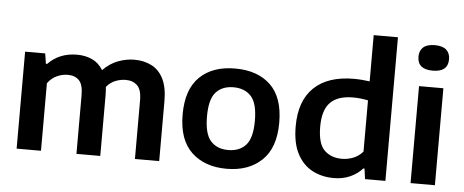

<svg xmlns="http://www.w3.org/2000/svg" viewBox="-53 -937 2599 1076"><g transform="rotate(5 1247.0 -399.0)"><path d="M70.5 0V-545.5H183.5L192.5 -488H199.5Q263 -554 362.5 -554Q409.5 -554 447.5 -536.5Q485.5 -519 509 -480Q549 -520.5 594.8 -537.2Q640.5 -554 685 -554Q739.5 -554 782 -532.2Q824.5 -510.5 848.5 -462.8Q872.5 -415 872.5 -337V0H736V-329.5Q736 -390 711.2 -413.5Q686.5 -437 647 -437Q618 -437 589 -425.8Q560 -414.5 538.5 -388Q541 -365.5 541 -339.5V0H407V-329.5Q407 -390 383.8 -413.5Q360.5 -437 321 -437Q289.5 -437 259.2 -423.2Q229 -409.5 207.5 -380V0Z M1252 10Q1128.5 10 1054.5 -60Q980.5 -130 980.5 -272Q980.5 -413.5 1053 -483.8Q1125.5 -554 1252 -554Q1379 -554 1451.5 -484.2Q1524 -414.5 1524 -272.5Q1524 -131.5 1449.8 -60.8Q1375.5 10 1252 10ZM1252 -95.5Q1315.5 -95.5 1351.2 -135Q1387 -174.5 1387 -271.5Q1387 -370 1351 -409.2Q1315 -448.5 1252 -448.5Q1189 -448.5 1153.2 -409.5Q1117.5 -370.5 1117.5 -273Q1117.5 -175 1153.2 -135.2Q1189 -95.5 1252 -95.5Z M1854.5 9.5Q1789 9.5 1735.2 -18.2Q1681.5 -46 1649.5 -105.8Q1617.5 -165.5 1617.5 -261.5Q1617.5 -405 1695.8 -479.8Q1774 -554.5 1920 -554.5Q1943.5 -554.5 1966.5 -552.5Q1989.5 -550.5 2008.5 -548V-808H2145V0H2030.5L2022.5 -58.5H2015.5Q1988 -27.5 1947 -9Q1906 9.5 1854.5 9.5ZM1891 -102Q1923 -102 1954.2 -114Q1985.5 -126 2008.5 -153V-441Q1991 -445 1968.8 -447.5Q1946.5 -450 1924 -450Q1838.5 -450 1796.5 -407.5Q1754.5 -365 1754.5 -271.5Q1754.5 -176 1792 -139Q1829.5 -102 1891 -102Z M2286.5 0V-545.5H2423.5V0ZM2355 -638.5Q2269 -638.5 2269 -710Q2269 -744 2290.2 -763Q2311.5 -782 2355 -782Q2398.5 -782 2419.8 -763Q2441 -744 2441 -710Q2441 -638.5 2355 -638.5Z"/></g></svg>

Font: Encode Sans SmExp SmBold
Style: Regular
Weight: 600
Width: 6
Designer: Multiple Designers
Foundry: Impallari Type
Version: Version 3.002; ttfautohint (v1.8.3) -l 8 -r 50 -G 200 -x 14 